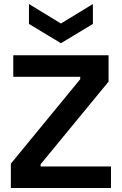

<svg xmlns="http://www.w3.org/2000/svg" viewBox="-20 -935 606 955"><path d="M34 0V-121L379 -541V-553H46V-660H520V-529L182 -118V-107H532V0ZM124 -915 283 -818 442 -915V-816L283 -720L124 -816Z"/></svg>

Font: Bricolage Grotesque 10pt SemiBold
Style: Regular
Weight: 600
Designer: Mathieu Triay
Foundry: Atelier Triay
Version: Version 1.000; ttfautohint (v1.8.4.7-5d5b);gftools[0.9.29]